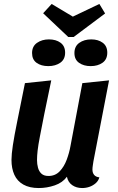

<svg xmlns="http://www.w3.org/2000/svg" viewBox="-20 -930 595 970"><path d="M176 20Q129 20 98 2.5Q67 -15 52.5 -47Q38 -79 38 -122Q38 -150 45 -196.5Q52 -243 67.5 -319Q83 -395 106 -510L239 -524Q217 -421 203.5 -352.5Q190 -284 181.5 -240Q173 -196 170 -169Q167 -142 167 -121Q167 -101 172 -82.5Q177 -64 189.5 -52.5Q202 -41 225 -41Q259 -41 281.5 -64.5Q304 -88 317 -123Q330 -158 336 -192L396 -510L531 -524L452 -115Q451 -107 449 -95Q447 -83 447 -73Q447 -57 455.5 -46.5Q464 -36 482 -34Q477 -16 463 -4Q449 8 431.5 14Q414 20 395 20Q366 20 345 5.5Q324 -9 318 -37Q296 -7 256.5 6.5Q217 20 176 20ZM325 -743 198 -863 241 -910 348 -846 482 -910 511 -862 352 -743ZM224 -596Q188 -596 165 -612.5Q142 -629 142 -662Q142 -696 167 -713.5Q192 -731 227 -731Q263 -731 286 -714Q309 -697 309 -664Q309 -630 284.5 -613Q260 -596 224 -596ZM438 -596Q403 -596 379.5 -612.5Q356 -629 356 -662Q356 -696 380.5 -713.5Q405 -731 441 -731Q476 -731 499 -714Q522 -697 522 -664Q522 -630 498 -613Q474 -596 438 -596Z"/></svg>

Font: Sansita Swashed Light Medium
Style: Regular
Weight: 500
Version: Version 1.003